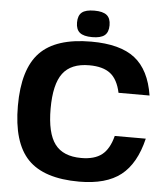

<svg xmlns="http://www.w3.org/2000/svg" viewBox="-60 -937 885 1011"><g transform="rotate(5 383.0 -432.0)"><path d="M562 -236H726Q694 -102 616 -41Q538 20 396 20Q209 20 124.5 -68Q40 -156 40 -350Q40 -544 124.5 -632Q209 -720 396 -720Q549 -720 627 -659Q705 -598 726 -464H562Q547 -534 508 -564.5Q469 -595 396 -595Q300 -595 256.5 -537Q213 -479 213 -350Q213 -221 256.5 -163Q300 -105 396 -105Q466 -105 505 -135.5Q544 -166 562 -236ZM398 -884Q443 -884 463.5 -867.5Q484 -851 484 -814Q484 -777 463.5 -760.5Q443 -744 398 -744Q353 -744 332.5 -760.5Q312 -777 312 -814Q312 -851 332 -867.5Q352 -884 398 -884Z"/></g></svg>

Font: Fivo Sans
Style: Regular
Weight: 700
Designer: Alexander Slobzheninov
Foundry: Alexander Slobzheninov
Version: 1.0